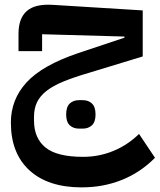

<svg xmlns="http://www.w3.org/2000/svg" viewBox="-20 -506 690 830"><path d="M333 304Q188 304 107.5 230.5Q27 157 27 24Q27 -76 95 -150Q163 -224 317 -276L518 -343V-348L162 -358V-285H60V-360Q60 -427 96 -458.5Q132 -490 209 -485L597 -461V-262L364 -191Q299 -172 254 -153.5Q209 -135 181 -113Q153 -91 140 -64Q127 -37 127 -1V15Q127 91 176.5 131.5Q226 172 339 172Q408 172 470 146.5Q532 121 581 73L650 176Q588 239 507.5 271.5Q427 304 333 304ZM321 50Q297 50 281.5 35.5Q266 21 266 -11Q266 -44 281.5 -58.5Q297 -73 321 -73H338Q362 -73 377.5 -58.5Q393 -44 393 -11Q393 21 377.5 35.5Q362 50 338 50Z"/></svg>

Font: IBM Plex Arabic SemiBold
Style: Regular
Weight: 600
Designer: Mike Abbink, Paul van der Laan, Pieter van Rosmalen, Wael Morcos, Khajak Apelian
Foundry: Bold Monday
Version: Version 1.0